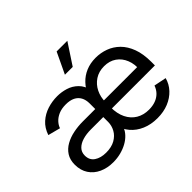

<svg xmlns="http://www.w3.org/2000/svg" viewBox="-166 -990 1239 1239"><g transform="rotate(-45 453.5 -370.5)"><path d="M230.5 11.2Q176.8 11.2 134.3 -8.3Q91.8 -27.8 67.4 -64.9Q43 -102.1 43 -153.8Q43 -198.2 62.7 -229Q82.5 -259.8 116 -278.6Q149.4 -297.4 190.9 -305.9Q232.4 -314.5 275.9 -314.5H811.5L772 -285.2Q777.3 -338.4 760.5 -380.1Q743.7 -421.9 709.2 -445.8Q674.8 -469.7 626 -469.7Q577.6 -469.7 542.2 -446.3Q506.8 -422.9 487.8 -384Q468.8 -345.2 468.8 -298.8V-252.9Q468.8 -193.8 489.3 -152.1Q509.8 -110.4 546.9 -88.1Q584 -65.9 633.3 -65.9Q667 -65.9 693.6 -75.7Q720.2 -85.4 739.3 -104.5Q758.3 -123.5 768.1 -151.4L853 -134.3Q841.3 -90.8 810.8 -58.1Q780.3 -25.4 735.1 -6.8Q689.9 11.7 633.3 11.7Q574.7 11.7 528.1 -8.3Q481.4 -28.3 451.2 -64Q420.9 -99.6 409.2 -146.5L420.9 -409.7Q439 -451.7 468 -482.4Q497.1 -513.2 536.9 -530Q576.7 -546.9 626 -546.9Q671.9 -546.9 714.1 -531.5Q756.3 -516.1 789.8 -483.2Q823.2 -450.2 842.5 -398.4Q861.8 -346.7 861.8 -274.9V-241.2H276.4Q235.8 -241.2 202.6 -231.2Q169.4 -221.2 149.9 -200.9Q130.4 -180.7 130.4 -149.9Q130.4 -107.9 161.6 -86.7Q192.9 -65.4 241.7 -65.4Q291 -65.4 324.2 -84.2Q357.4 -103 374 -133.3Q390.6 -163.6 390.6 -196.8V-365.7Q390.6 -398.4 377.9 -421.9Q365.2 -445.3 340.1 -457.8Q314.9 -470.2 277.3 -470.2Q238.8 -470.2 211.2 -458.3Q183.6 -446.3 166.3 -427.5Q148.9 -408.7 142.1 -387.7L57.6 -409.7Q74.2 -459 107.9 -489Q141.6 -519 185.3 -533Q229 -546.9 275.4 -546.9Q313.5 -546.9 351.6 -535.4Q389.6 -523.9 419.2 -495.1Q448.7 -466.3 460.4 -414.6L444.8 -102.1H435.5Q426.8 -77.6 407.2 -56.9Q387.7 -36.1 360.4 -21Q333 -5.9 299.8 2.7Q266.6 11.2 230.5 11.2ZM408.7 -609.4 477.1 -753.4H574.7L480 -609.4Z"/></g></svg>

Font: Inter 18pt
Style: Regular
Weight: 400
Designer: Rasmus Andersson
Foundry: rsms
Version: Version 4.001;git-66647c0bb